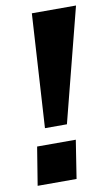

<svg xmlns="http://www.w3.org/2000/svg" viewBox="-82 -748 459 792"><g transform="rotate(-10 147.5 -352.5)"><path d="M81 -229 110 -705H295L173 -229ZM10 0 36 -160H198L173 0Z"/></g></svg>

Font: Nunito Sans 12pt ExtraLight ExtraBold
Style: Italic
Weight: 800
Italic angle: -9°
Version: Version 3.101;gftools[0.9.27]